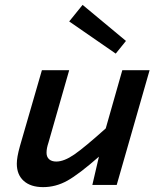

<svg xmlns="http://www.w3.org/2000/svg" viewBox="-20 -759 654 788"><path d="M459 0H359L386 -116Q304 -44 256.5 -17.5Q209 9 157 9Q106 9 77.5 -16.5Q49 -42 49 -87Q49 -100 52 -117.5Q55 -135 62 -160L152 -471H264L179 -174Q175 -162 173 -152Q171 -142 171 -132Q171 -115 181.5 -105.5Q192 -96 211 -96Q243 -96 285 -125Q327 -154 414 -232L482 -471H594ZM319 -739 497 -591 455 -539 264 -671Z"/></svg>

Font: Intel One Mono Medium
Style: Italic
Weight: 500
Italic angle: -16°
Monospace: yes
Designer: Fred Shallcrass
Foundry: Frere-Jones Type LLC
Version: Version 1.400;hotconv 1.1.0;makeotfexe 2.6.0;FJTRelease1.4